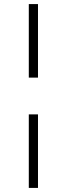

<svg xmlns="http://www.w3.org/2000/svg" viewBox="-20 -770 327 940"><path d="M121 -750H166V-390H121ZM121 -210H166V150H121Z"/></svg>

Font: Oakes Grotesk Light
Style: Italic
Weight: 300
Italic angle: -8°
Designer: Samuel Oakes
Foundry: Samuel Oakes
Version: Version 1.000;PS 001.000;hotconv 1.0.88;makeotf.lib2.5.64775